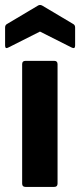

<svg xmlns="http://www.w3.org/2000/svg" viewBox="-31 -734 315 754"><path d="M69 0Q56 0 56 -13V-482Q56 -495 69 -495H182Q195 -495 195 -482V-13Q195 0 182 0ZM3 -548Q-11 -540 -11 -555V-626Q-11 -636 -3 -640L118 -712Q126 -717 135 -712L256 -640Q264 -636 264 -626V-555Q264 -540 249 -548L126 -610Z"/></svg>

Font: Sofia Sans ExtraBold
Style: Regular
Weight: 800
Designer: Botio Nikoltchev, Ani Petrova
Foundry: lettersoup
Version: Version 4.101; ttfautohint (v1.8.4.7-5d5b)